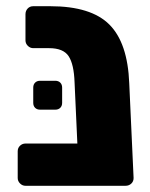

<svg xmlns="http://www.w3.org/2000/svg" viewBox="-20 -598 484 618"><path d="M37 0ZM410 -25Q410 -14 402.5 -7Q395 0 384 0H62Q52 0 44.5 -7.5Q37 -15 37 -25V-111Q37 -122 44.5 -129Q52 -136 62 -136H229L220 -333Q218 -391 201 -417Q184 -443 138 -443H87Q77 -443 69.5 -450.5Q62 -458 62 -468V-552Q62 -563 69 -570.5Q76 -578 87 -578H142Q273 -578 332 -519Q391 -460 396 -330ZM87 -267V-316Q87 -326 93 -332Q99 -338 109 -338H158Q168 -338 174 -332Q180 -326 180 -316V-267Q180 -257 174 -251Q168 -245 158 -245H109Q99 -245 93 -251Q87 -257 87 -267Z"/></svg>

Font: Hezaedrus
Style: Bold
Weight: 700
Designer: Hubert & Fischer
Foundry: Hubert & Fischer
Version: Version 1.10;September 3, 2019;FontCreator 11.5.0.2425 64-bi